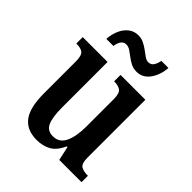

<svg xmlns="http://www.w3.org/2000/svg" viewBox="-212 -866 995 995"><g transform="rotate(45 285.0 -368.5)"><path d="M229 10Q156 10 120.5 -37Q85 -84 85 -187V-420Q85 -464 70 -476.5Q55 -489 24 -489H21V-536H203V-202Q203 -133 218 -98Q233 -63 275 -63Q321 -63 341.5 -106Q362 -149 362 -221V-421Q362 -466 345 -477.5Q328 -489 301 -489H298V-536H480V-112Q480 -68 498 -57.5Q516 -47 542 -47H548V0H385L368 -77H363Q340 -27 306.5 -8.5Q273 10 229 10ZM344 -606Q321 -606 302.5 -615.5Q284 -625 268 -637.5Q252 -650 237.5 -659.5Q223 -669 208 -669Q188 -669 178 -652.5Q168 -636 166 -616H114Q116 -651 129 -681Q142 -711 165 -729Q188 -747 219 -747Q241 -747 260 -737.5Q279 -728 295 -716Q311 -704 325 -694Q339 -684 353 -684Q373 -684 383 -700.5Q393 -717 396 -737H448Q445 -685 417.5 -645.5Q390 -606 344 -606Z"/></g></svg>

Font: Noto Serif Condensed SemiBold
Style: Regular
Weight: 600
Width: 3
Designer: Monotype Design Team
Foundry: Monotype Imaging Inc.
Version: Version 2.013